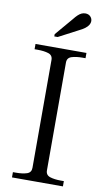

<svg xmlns="http://www.w3.org/2000/svg" viewBox="-100 -960 551 1006"><g transform="rotate(10 175.5 -456.5)"><path d="M137 -68V-642Q137 -667 114 -674.5Q91 -682 56 -682H40V-710H311V-682H295Q261 -682 237.5 -674.5Q214 -667 214 -642V-68Q214 -43 237.5 -35.5Q261 -28 295 -28H311V0H40V-28H56Q91 -28 114 -35.5Q137 -43 137 -68ZM210 -872 130 -778V-766H148L251 -820Q270 -829 282.5 -838.5Q295 -848 301 -858Q307 -868 307 -878Q307 -892 297 -902.5Q287 -913 270 -913Q259 -913 249.5 -908.5Q240 -904 230.5 -895Q221 -886 210 -872Z"/></g></svg>

Font: Roboto Serif 120pt Expanded Light
Style: Regular
Weight: 300
Width: 7
Designer: Greg Gazdowicz
Foundry: Commercial Type
Version: Version 1.008